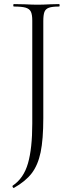

<svg xmlns="http://www.w3.org/2000/svg" viewBox="-20 -645 352 940"><path d="M48 275H47Q44 275 42 270.5Q40 266 42 264Q96 228 117 154.5Q138 81 138 -40V-544Q138 -574 131 -588Q124 -602 105.5 -607.5Q87 -613 48 -613Q45 -613 45 -619Q45 -625 48 -625L100 -624Q140 -622 164 -622Q189 -622 227 -624L269 -625Q272 -625 272 -619Q272 -613 269 -613Q235 -613 219 -607Q203 -601 197.5 -586.5Q192 -572 192 -542V-67Q192 37 179 100Q166 163 135.5 203Q105 243 48 275Z"/></svg>

Font: Cormorant Unicase Light
Style: Regular
Weight: 300
Designer: Christian Thalmann (Catharsis Fonts)
Foundry: Catharsis Fonts
Version: Version 4.000